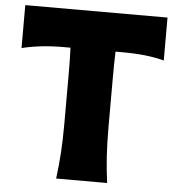

<svg xmlns="http://www.w3.org/2000/svg" viewBox="-56 -862 845 914"><g transform="rotate(5 367.0 -405.0)"><path d="M246.1 0Q254.4 -64.9 258.3 -125.7Q262.2 -186.5 262.2 -263.2V-504.9Q262.2 -538.1 261.7 -567.6Q261.2 -597.2 259.8 -626.5H231Q168 -626.5 119.6 -620.8Q71.3 -615.2 27.8 -604.5V-809.6H707.5V-604.5Q664.6 -615.7 616 -621.1Q567.4 -626.5 504.4 -626.5H475.1Q474.1 -597.2 473.6 -567.6Q473.1 -538.1 473.1 -504.9V-263.2Q473.1 -186.5 477.1 -125.7Q481 -64.9 489.7 0Z"/></g></svg>

Font: Pinar-DS3-FD ExtraBold
Style: Regular
Weight: 800
Designer: Amin Abedi
Version: Version 3.000